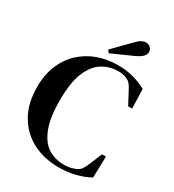

<svg xmlns="http://www.w3.org/2000/svg" viewBox="-210 -995 1024 1130"><g transform="rotate(30 301.5 -430.0)"><path d="M365 17Q268 17 190 -23Q112 -63 66.5 -141Q21 -219 21 -331Q21 -415 48.5 -480Q76 -545 124.5 -589.5Q173 -634 236 -656.5Q299 -679 370 -679Q425 -679 473 -666.5Q521 -654 565 -630L569 -499H542L500 -578Q490 -598 478.5 -614Q467 -630 449 -637Q424 -649 390 -649Q331 -649 282.5 -619Q234 -589 205 -519.5Q176 -450 176 -330Q176 -211 203.5 -141Q231 -71 278 -41.5Q325 -12 384 -12Q411 -12 428 -16Q445 -20 462 -27Q482 -35 493 -50.5Q504 -66 512 -86L550 -177H577L573 -33Q530 -9 478 4Q426 17 365 17ZM273 -729Q299 -755 325 -782Q351 -809 376 -834Q400 -860 415.5 -868.5Q431 -877 446 -877Q465 -877 477 -865Q489 -853 489 -836Q489 -820 475.5 -805.5Q462 -791 430 -776Q393 -760 358.5 -744Q324 -728 287 -712Z"/></g></svg>

Font: DM Serif Text
Style: Regular
Weight: 400
Designer: Colophon Foundry, Frank Grießhammer
Foundry: Colophon Foundry
Version: Version 5.200; ttfautohint (v1.8.3)